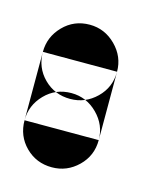

<svg xmlns="http://www.w3.org/2000/svg" viewBox="-54 -165 236 320"><g transform="rotate(15 64.0 -5.0)"><path d="M0 -64H128V54H0ZM64 -128Q37 -128 18.5 -109Q0 -90 0 -64Q0 -37 18.5 -18.5Q37 0 64 0Q90 0 109 -18.5Q128 -37 128 -64Q128 -90 109 -109Q90 -128 64 -128ZM64 -10Q37 -10 18.5 9Q0 28 0 54Q0 81 18.5 99.5Q37 118 64 118Q90 118 109 99.5Q128 81 128 54Q128 28 109 9Q90 -10 64 -10Z"/></g></svg>

Font: Wavefont
Style: Bold
Weight: 700
Version: Version 3.004;gftools[0.9.33]